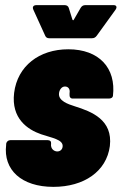

<svg xmlns="http://www.w3.org/2000/svg" viewBox="-20 -720 474 748"><path d="M110 -682 156 -581C159 -574 164 -571 172 -571H338C346 -571 352 -574 357 -581L430 -682C437 -692 434 -700 423 -700H312C304 -700 298 -696 294 -689L268 -644C266 -640 264 -640 262 -644L248 -689C246 -696 240 -700 232 -700H122C110 -700 105 -693 110 -682ZM188 8C307 8 395 -52 408 -151C420 -253 338 -285 271 -306C246 -314 206 -327 210 -357C211 -368 219 -383 233 -383C245 -383 254 -374 251 -357V-351C250 -342 255 -336 263 -336H404C413 -336 419 -340 420 -346C433 -455 366 -528 246 -528C133 -528 48 -463 35 -358C23 -258 88 -215 140 -197C180 -183 227 -177 224 -149C223 -138 215 -130 203 -130C192 -130 176 -139 179 -161C180 -169 175 -174 166 -174H20C12 -174 5 -168 4 -159V-156C-8 -58 64 8 188 8Z"/></svg>

Font: Barlow Condensed Black
Style: Italic
Weight: 900
Width: 3
Italic angle: -7°
Designer: Jeremy Tribby
Foundry: Tribby Type
Version: Version 1.422;hotconv 1.0.109;makeotfexe 2.5.65596